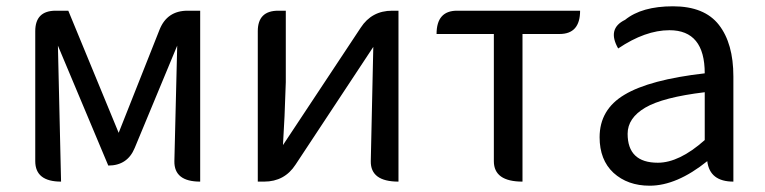

<svg xmlns="http://www.w3.org/2000/svg" viewBox="-20 -577 2431 610"><path d="M174 0Q92 0 92 -65V-478Q92 -543 157 -543H197L357 -155L487 -483Q511 -543 576 -543H616V0Q533 0 534 -65L543 -432L408 -107Q385 -51 324 -51L164 -432L174 0Z M799 0V-478Q799 -543 864 -543H888V-316L884 -208L879 -116L1126 -489Q1161 -543 1226 -543H1246V0Q1157 0 1158 -65L1166 -428L919 -54Q884 0 819 0Z M1640 0Q1549 0 1549 -65V-469H1367Q1367 -543 1432 -543H1823Q1823 -469 1758 -469H1640V0Z M2044 13Q1974 13 1929 -28Q1885 -69 1885 -141Q1885 -229 1964 -276Q2044 -324 2219 -344Q2219 -481 2107 -481Q2030 -481 1944 -423Q1908 -486 1966 -514Q2019 -557 2118 -557Q2218 -557 2264 -498Q2310 -439 2310 -334V0Q2235 0 2227 -65Q2130 13 2044 13ZM2070 -60Q2138 -60 2219 -132V-284Q2086 -268 2030 -235Q1974 -202 1974 -152Q1974 -60 2070 -60Z"/></svg>

Font: Swei Toothpaste CJK TC
Style: Regular
Weight: 400
Version: Version 1.0